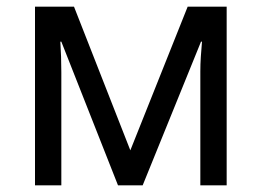

<svg xmlns="http://www.w3.org/2000/svg" viewBox="-20 -556 786 576"><path d="M660 -536V0H581V-342Q581 -363 582.5 -386Q584 -409 586 -431H583L408 0H334L164 -431H161Q164 -386 164 -339V0H85V-536H202L371 -105L543 -536Z"/></svg>

Font: TSCustom
Style: Regular
Weight: 400
Designer: Monotype Design Team
Foundry: Monotype Imaging Inc.
Version: Version 2.004; ttfautohint (v1.8.3) -l 8 -r 50 -G 200 -x 14 